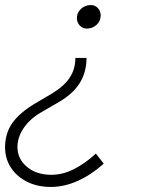

<svg xmlns="http://www.w3.org/2000/svg" viewBox="-48 -520 562 759"><path d="M311 -500Q328 -500 339 -488Q350 -476 350 -459Q350 -437 334 -422Q318 -407 295 -407Q279 -407 267.5 -419Q256 -431 256 -448Q256 -463 263.5 -474.5Q271 -486 283.5 -493Q296 -500 311 -500ZM294 -291Q294 -233 265.5 -189Q237 -145 175 -111L113 -75Q69 -49 45 -13Q21 23 21 61Q21 108 58.5 139.5Q96 171 155 171Q200 171 244.5 148.5Q289 126 331 87L362 127Q313 171 259.5 195Q206 219 153 219Q100 219 59 198.5Q18 178 -5 142.5Q-28 107 -28 62Q-28 8 0 -32.5Q28 -73 89 -110L157 -150Q205 -179 227.5 -213Q250 -247 250 -291Z"/></svg>

Font: Red Hat Text VF
Style: Italic
Weight: 300
Italic angle: -12°
Designer: Pentagram, MCKL
Foundry: Pentagram, MCKL
Version: Version 1.023